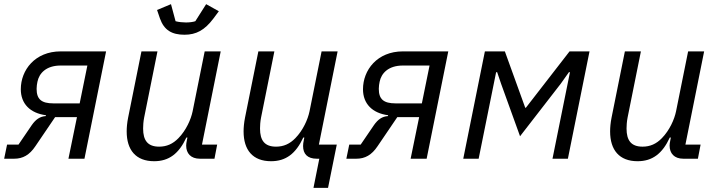

<svg xmlns="http://www.w3.org/2000/svg" viewBox="-23 -763 3452 923"><path d="M-3 0H45C87 0 119 -18 147 -60L242 -200H347L306 0H383L487 -516H269C145 -516 77 -426 77 -334C77 -264 122 -219 198 -209L197 -205C169 -203 149 -189 130 -162L66 -68H11ZM397 -448 360 -266H234C176 -266 153 -286 153 -336C153 -348 155 -361 157 -370C165 -410 198 -448 269 -448Z M864 -596C920 -596 961 -618 1003 -674L1029 -709L968 -743L916 -661C904 -657 887 -655 871 -655C856 -655 835 -657 821 -661L799 -743L732 -715L746 -674C766 -618 803 -596 864 -596ZM657 -516 593 -198C588 -173 586 -150 586 -131C586 -42 630 12 718 12C789 12 837 -24 873 -102H878L876 -92C873 -78 872 -70 872 -63C872 -26 894 0 938 0H1008L1021 -68H948L1038 -516H961L903 -228C895 -189 872 -137 835 -99C808 -71 778 -58 742 -58C687 -58 665 -88 665 -145C665 -157 666 -178 670 -198L734 -516Z M1484 140H1554L1596 -68H1510L1600 -516H1523L1465 -228C1457 -189 1434 -137 1397 -99C1370 -71 1340 -58 1304 -58C1249 -58 1227 -88 1227 -145C1227 -157 1228 -178 1232 -198L1296 -516H1219L1155 -198C1150 -173 1148 -150 1148 -131C1148 -42 1192 12 1280 12C1351 12 1399 -24 1435 -102H1440L1438 -92C1435 -78 1434 -70 1434 -61C1434 -24 1454 0 1500 0H1512Z M1642 0H1690C1732 0 1764 -18 1792 -60L1887 -200H1992L1951 0H2028L2132 -516H1914C1790 -516 1722 -426 1722 -334C1722 -264 1767 -219 1843 -209L1842 -205C1814 -203 1794 -189 1775 -162L1711 -68H1656ZM2042 -448 2005 -266H1879C1821 -266 1798 -286 1798 -336C1798 -348 1800 -361 1802 -370C1810 -410 1843 -448 1914 -448Z M2204 0H2278L2362 -416H2367L2386 -360L2477 -108L2673 -361L2712 -416H2717L2633 0H2707L2811 -516H2715L2505 -245H2502L2404 -516H2308Z M2981 -516 2917 -198C2912 -173 2910 -150 2910 -131C2910 -42 2954 12 3042 12C3113 12 3161 -24 3197 -102H3202L3200 -92C3197 -78 3196 -70 3196 -63C3196 -26 3218 0 3262 0H3332L3345 -68H3272L3362 -516H3285L3227 -228C3219 -189 3196 -137 3159 -99C3132 -71 3102 -58 3066 -58C3011 -58 2989 -88 2989 -145C2989 -157 2990 -178 2994 -198L3058 -516Z"/></svg>

Font: LVC Sans
Style: Italic
Weight: 400
Italic angle: -11.31°
Designer: Mike Abbink, Paul van der Laan, Pieter van Rosmalen
Foundry: Bold Monday
Version: Version 3.0